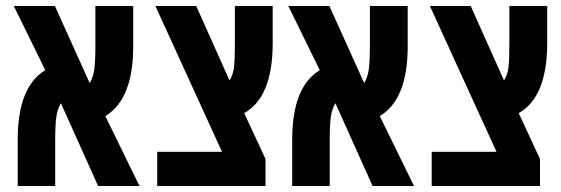

<svg xmlns="http://www.w3.org/2000/svg" viewBox="-20 -620 1870 640"><path d="M307 0 183 -276Q171 -256 167.5 -228.5Q164 -201 164 -149V0H39V-154Q39 -331 131 -386L26 -600H163L279 -343Q291 -363 294.5 -390.5Q298 -418 298 -470V-600H424V-465Q424 -289 331 -233L445 0Z M794 -243 865 -90V0H504V-114H720L498 -600H634L745 -352Q757 -370 760 -396Q763 -422 763 -482V-600H889V-477Q889 -296 794 -243Z M1222 0 1098 -276Q1086 -256 1082.5 -228.5Q1079 -201 1079 -149V0H954V-154Q954 -331 1046 -386L941 -600H1078L1194 -343Q1206 -363 1209.5 -390.5Q1213 -418 1213 -470V-600H1339V-465Q1339 -289 1246 -233L1360 0Z M1709 -243 1780 -90V0H1419V-114H1635L1413 -600H1549L1660 -352Q1672 -370 1675 -396Q1678 -422 1678 -482V-600H1804V-477Q1804 -296 1709 -243Z"/></svg>

Font: Noto Sans Hebrew Cond
Style: Bold
Weight: 700
Width: 2
Designer: Monotype Design Team
Foundry: Monotype Imaging Inc.
Version: Version 1.000